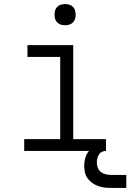

<svg xmlns="http://www.w3.org/2000/svg" viewBox="-20 -742 641 944"><path d="M99 0V-58H276V-462H115V-520H340V-58H501V0ZM300 -618Q289 -618 279 -621Q269 -624 261.5 -631.5Q254 -639 251 -649Q248 -659 248 -670Q248 -681 251 -691Q254 -701 261.5 -708.5Q269 -716 279 -719Q289 -722 300 -722Q311 -722 321 -719Q331 -716 338.5 -708.5Q346 -701 349 -691Q352 -681 352 -670Q352 -659 349 -649Q346 -639 338.5 -631.5Q331 -624 321 -621Q311 -618 300 -618ZM526 182Q510 182 493.5 180Q477 178 462 172.5Q447 167 433.5 157.5Q420 148 410.5 134.5Q401 121 397.5 105Q394 89 394 73Q394 52 400.5 31Q407 10 422.5 -5Q438 -20 459 -26.5Q480 -33 501 -33V0Q491 0 481.5 4.5Q472 9 466.5 18Q461 27 458.5 37Q456 47 456 57Q456 71 461 83.5Q466 96 476.5 104Q487 112 500 115Q513 118 526 118H601V182Z"/></svg>

Font: Iosevka Custom Light Extended
Style: Regular
Weight: 300
Width: 7
Monospace: yes
Designer: Belleve Invis
Foundry: Belleve Invis
Version: Version 11.2.4; ttfautohint (v1.8.4)